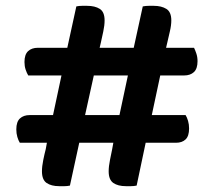

<svg xmlns="http://www.w3.org/2000/svg" viewBox="-20 -635 731 659"><path d="M530 -376 501 -240H617Q622 -232 625.5 -220Q629 -208 629 -194Q629 -168 617 -156.5Q605 -145 584 -145H480L449 2Q439 4 429.5 4Q420 4 412 4Q385 4 369 -7Q353 -18 353 -47Q353 -64 357.5 -86Q362 -108 365 -123L369 -145H252L220 2Q211 4 201.5 4Q192 4 183 4Q156 4 140 -7Q124 -18 124 -47Q124 -64 128.5 -86Q133 -108 137 -123L141 -145H48Q43 -153 39.5 -165Q36 -177 36 -191Q36 -217 48.5 -228.5Q61 -240 82 -240H162L191 -376H77Q72 -384 68 -396Q64 -408 64 -422Q64 -448 76.5 -459.5Q89 -471 110 -471H211L242 -613Q252 -615 261.5 -615Q271 -615 279 -615Q306 -615 322.5 -604.5Q339 -594 339 -565Q339 -548 334.5 -527Q330 -506 326 -488L322 -471H439L470 -613Q481 -615 490.5 -615Q500 -615 508 -615Q534 -615 551 -604.5Q568 -594 568 -565Q568 -548 563 -527Q558 -506 554 -488L550 -471H646Q650 -463 654 -451Q658 -439 658 -425Q658 -399 645.5 -387.5Q633 -376 612 -376ZM272 -240H390L419 -376H302Z"/></svg>

Font: Baloo Bhaina 2 SemiBold
Style: Regular
Weight: 600
Designer: Yesha Goshar, Manish Minz, Shuchita Grover and Ek Type
Foundry: Ek Type
Version: Version 1.640;hotconv 1.0.111;makeotfexe 2.5.65597; ttfautoh